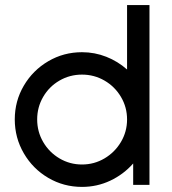

<svg xmlns="http://www.w3.org/2000/svg" viewBox="-20 -726 677 754"><path d="M38 -257Q38 -329 73.5 -389.5Q109 -450 169.5 -485.5Q230 -521 302 -521Q352 -521 397.5 -503Q443 -485 479 -453V-706H567V0H503V-84Q465 -41 413 -16.5Q361 8 302 8Q230 8 169.5 -27.5Q109 -63 73.5 -124Q38 -185 38 -257ZM479 -257Q479 -305 455 -345.5Q431 -386 390.5 -409.5Q350 -433 302 -433Q254 -433 213.5 -409.5Q173 -386 149.5 -345.5Q126 -305 126 -257Q126 -209 149.5 -168.5Q173 -128 213.5 -104Q254 -80 302 -80Q350 -80 390.5 -104Q431 -128 455 -168.5Q479 -209 479 -257Z"/></svg>

Font: Lineal
Style: Regular
Weight: 400
Designer: Created by Frank Adebiaye with contributions from Anton Moglia & Ariel Martín Pérez
Created by Frank ADEBIAYE with FontF
Foundry: Velvetyne Type Foundry
Version: Version 2.000